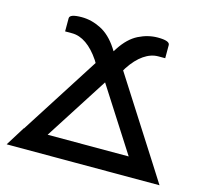

<svg xmlns="http://www.w3.org/2000/svg" viewBox="-83 -602 732 691"><g transform="rotate(15 283.0 -256.0)"><path d="M567 0H-2.5L42 -71.5H43L231 -365.5L225 -375.5Q201.5 -410.5 175.2 -428.8Q149 -447 121.5 -447H95.5V-496Q95.5 -512 140.5 -512Q177 -512 212.2 -494.2Q247.5 -476.5 275.5 -434L282.5 -423L289.5 -434Q317.5 -477 352.5 -494.5Q387.5 -512 424 -512Q468.5 -512 468.5 -496V-447H443Q415.5 -447 389 -428.8Q362.5 -410.5 339.5 -375.5L333.5 -365.5L521.5 -71.5ZM433 -71.5 282 -307 131 -71.5Z"/></g></svg>

Font: Lato 2
Style: Regular
Weight: 400
Designer: Lukasz Dziedzic with Adam Twardoch and Botio Nikoltchev
Foundry: tyPoland Lukasz Dziedzic
Version: Version 2.015; 2015-08-06; http://www.latofonts.com/